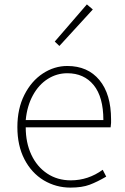

<svg xmlns="http://www.w3.org/2000/svg" viewBox="-20 -840 567 873"><path d="M179 -20Q123 -54 91 -116Q59 -178 59 -262Q59 -346 91 -409Q123 -472 175 -506Q227 -540 286 -540Q379 -540 432 -476Q485 -412 485 -297V-281Q485 -275 483 -261H97Q97 -191 122.5 -136.5Q148 -82 194.5 -51Q241 -20 302 -20Q381 -20 447 -68L463 -37Q422 -13 387.5 0Q353 13 300 13Q235 13 179 -20ZM286 -507Q238 -507 197 -481Q156 -455 129.5 -406.5Q103 -358 97 -294H450Q450 -399 406 -453Q362 -507 286 -507ZM229 -651 375 -820 402 -797 250 -631Z"/></svg>

Font: Merged Yaku Han JP Thin
Style: Regular
Weight: 250
Designer: Ryoko NISHIZUKA 西塚涼子 (kana, bopomofo & ideographs); Paul D. Hunt (Latin, Greek & Cyrillic); Sandoll Communications 산돌커뮤니
Foundry: Adobe
Version: Version 2.004